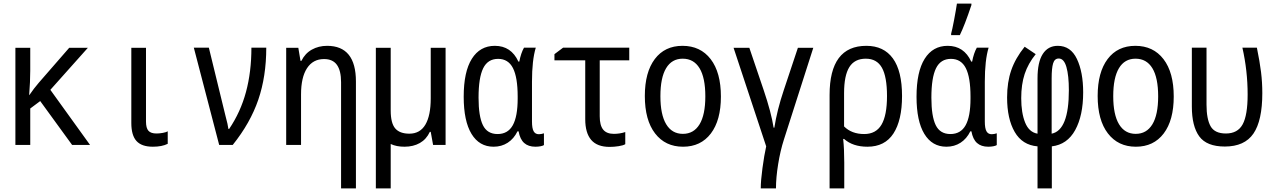

<svg xmlns="http://www.w3.org/2000/svg" viewBox="-20 -800 7040 1060"><path d="M65 -536H147V-410Q147 -350 141 -275H142Q168 -313 194 -343L362 -536H465L258 -304L477 0H378L202 -242L147 -201V0H65Z M705 -121V-536H786V-129Q786 -93 799.5 -78Q813 -63 844 -63Q861 -63 879.5 -66.5Q898 -70 906 -75V-6Q874 10 824 10Q762 10 733.5 -21.5Q705 -53 705 -121Z M1050 -537H1133L1213 -209L1224 -164Q1239 -108 1241 -88H1245Q1308 -181 1338 -292Q1368 -403 1368 -537H1450Q1450 -378 1406 -249.5Q1362 -121 1265 0H1190Z M1945 -350V0V240H1863V-121V-346Q1863 -410 1840 -442Q1817 -474 1769 -474Q1708 -474 1675 -423.5Q1642 -373 1642 -279V0H1560V-536H1627L1639 -464H1644Q1664 -505 1701.5 -526Q1739 -547 1786 -547Q1945 -547 1945 -350Z M2440 -536V0H2371L2358 -72H2353Q2334 -31 2298 -10.5Q2262 10 2213 10Q2169 10 2137 -5V240H2055V-268V-536H2137V-190Q2137 -120 2162 -91Q2187 -62 2240 -62Q2299 -62 2328.5 -112Q2358 -162 2358 -257V-536Z M2540 -266Q2540 -404 2585 -475.5Q2630 -547 2712 -547Q2802 -547 2842 -460H2847Q2856 -507 2873 -537H2938Q2917 -468 2917 -349V-129Q2917 -92 2926 -75.5Q2935 -59 2955 -59Q2968 -59 2983 -64V1Q2977 5 2964 7.5Q2951 10 2936 10Q2897 10 2874 -10.5Q2851 -31 2843 -75H2837Q2817 -34 2783 -12Q2749 10 2705 10Q2626 10 2583 -61Q2540 -132 2540 -266ZM2838 -256V-267Q2838 -373 2812 -424Q2786 -475 2730 -475Q2673 -475 2647.5 -423Q2622 -371 2622 -261Q2622 -158 2646 -109Q2670 -60 2727 -60Q2784 -60 2811 -108.5Q2838 -157 2838 -256Z M3211 -142V-467H3041V-501L3089 -537H3454V-467H3291V-158Q3291 -108 3310 -84.5Q3329 -61 3369 -61Q3402 -61 3432 -71V-4Q3421 3 3395.5 7Q3370 11 3346 11Q3277 11 3244 -27.5Q3211 -66 3211 -142Z M3540 -270Q3540 -401 3595 -474Q3650 -547 3748 -547Q3847 -547 3903.5 -473.5Q3960 -400 3960 -267Q3960 -136 3904.5 -63Q3849 10 3751 10Q3653 10 3596.5 -63.5Q3540 -137 3540 -270ZM3874 -268Q3874 -371 3842 -423.5Q3810 -476 3749 -476Q3689 -476 3657.5 -423.5Q3626 -371 3626 -269Q3626 -167 3658 -114Q3690 -61 3750 -61Q3810 -61 3842 -113.5Q3874 -166 3874 -268Z M4210 8 4030 -536H4117L4196 -303Q4238 -179 4251 -95H4255Q4270 -192 4307 -302L4385 -536H4470L4308 -30Q4288 32 4276 106.5Q4264 181 4264 240H4180Q4180 198 4189.5 127.5Q4199 57 4210 8Z M4560 -276Q4560 -547 4763 -547Q4859 -547 4909.5 -477.5Q4960 -408 4960 -270Q4960 -136 4912.5 -63Q4865 10 4769 10Q4688 10 4640 -33H4635Q4641 22 4641 98V240H4560ZM4877 -270Q4877 -376 4849 -426Q4821 -476 4760 -476Q4698 -476 4669 -429.5Q4640 -383 4640 -286V-102Q4682 -60 4751 -60Q4816 -60 4846.5 -111.5Q4877 -163 4877 -270Z M5040 -266Q5040 -404 5085 -475.5Q5130 -547 5212 -547Q5302 -547 5342 -460H5347Q5356 -507 5373 -537H5438Q5417 -468 5417 -349V-129Q5417 -92 5426 -75.5Q5435 -59 5455 -59Q5468 -59 5483 -64V1Q5477 5 5464 7.5Q5451 10 5436 10Q5397 10 5374 -10.5Q5351 -31 5343 -75H5337Q5317 -34 5283 -12Q5249 10 5205 10Q5126 10 5083 -61Q5040 -132 5040 -266ZM5338 -256V-267Q5338 -373 5312 -424Q5286 -475 5230 -475Q5173 -475 5147.5 -423Q5122 -371 5122 -261Q5122 -158 5146 -109Q5170 -60 5227 -60Q5284 -60 5311 -108.5Q5338 -157 5338 -256ZM5231 -614Q5237 -635 5247.5 -690.5Q5258 -746 5263 -780H5343V-772Q5306 -661 5279 -606H5231Z M5708 8Q5624 1 5582 -71.5Q5540 -144 5540 -262Q5540 -346 5563 -412.5Q5586 -479 5637 -542L5698 -501Q5656 -449 5637 -391.5Q5618 -334 5618 -258Q5618 -177 5639.5 -123.5Q5661 -70 5708 -62V-368Q5708 -457 5737 -502Q5766 -547 5820 -547Q5891 -547 5925.5 -474.5Q5960 -402 5960 -290Q5960 -162 5916 -82Q5872 -2 5787 8V240H5708ZM5881 -302Q5881 -383 5867.5 -430Q5854 -477 5825 -477Q5802 -477 5794 -450Q5786 -423 5786 -368V-62Q5881 -81 5881 -302Z M6040 -270Q6040 -401 6095 -474Q6150 -547 6248 -547Q6347 -547 6403.5 -473.5Q6460 -400 6460 -267Q6460 -136 6404.5 -63Q6349 10 6251 10Q6153 10 6096.5 -63.5Q6040 -137 6040 -270ZM6374 -268Q6374 -371 6342 -423.5Q6310 -476 6249 -476Q6189 -476 6157.5 -423.5Q6126 -371 6126 -269Q6126 -167 6158 -114Q6190 -61 6250 -61Q6310 -61 6342 -113.5Q6374 -166 6374 -268Z M6560 -212V-537H6641V-222Q6641 -143 6663.5 -103Q6686 -63 6748 -63Q6813 -63 6840.5 -113.5Q6868 -164 6868 -278Q6868 -409 6839 -537H6919Q6935 -459 6942 -402Q6949 -345 6949 -286Q6949 -134 6900 -62.5Q6851 9 6742 9Q6642 9 6601 -47Q6560 -103 6560 -212Z"/></svg>

Font: Noto Sans Mono UI Cond
Style: Regular
Weight: 400
Width: 3
Monospace: yes
Designer: Monotype Design team
Foundry: Monotype Imaging Inc.
Version: Version 1.000